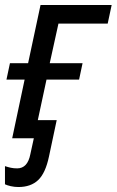

<svg xmlns="http://www.w3.org/2000/svg" viewBox="-21 -556 469 772"><path d="M53 196Q37 196 22 192.5Q7 189 -1 185V112Q11 116 22.5 118.5Q34 121 48 121Q90 121 101 64L115 0H28L78 -236H5L19 -302H92L142 -536H428L412 -461H214L179 -302H311L297 -236H166L131 -73H207L176 73Q162 140 132.5 168Q103 196 53 196Z"/></svg>

Font: Noto Sans IKEA
Style: Italic
Weight: 400
Italic angle: -12°
Designer: Monotype Design Team
Foundry: Monotype Imaging Inc.
Version: Version 2.001